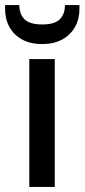

<svg xmlns="http://www.w3.org/2000/svg" viewBox="-47 -734 332 754"><path d="M68 0V-502H168V0ZM119 -561Q72 -561 39.5 -579Q7 -597 -10 -628Q-27 -659 -27 -699V-714H29Q29 -678 49.5 -658Q70 -638 119 -638Q167 -638 187.5 -658Q208 -678 208 -714H265V-699Q265 -659 247.5 -628Q230 -597 197.5 -579Q165 -561 119 -561Z"/></svg>

Font: DM Sans 16pt Medium
Style: Regular
Weight: 500
Version: Version 4.004;gftools[0.9.30]